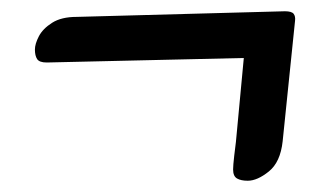

<svg xmlns="http://www.w3.org/2000/svg" viewBox="-20 -415 590 341"><path d="M420 -94Q437 -94 457.5 -110.5Q478 -127 482 -164L504 -378Q505 -386 501.5 -390.5Q498 -395 486 -395L116 -385Q89 -385 72.5 -374.5Q56 -364 49 -350.5Q42 -337 42 -327Q42 -316 46 -310Q50 -304 63 -304L413 -312L399 -163Q398 -156 396 -138.5Q394 -121 394 -114Q394 -102 401 -98Q408 -94 420 -94Z"/></svg>

Font: Alkatra Medium
Style: Regular
Weight: 500
Designer: Suman Bhandary
Version: Version 1.100;gftools[0.9.22]